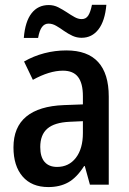

<svg xmlns="http://www.w3.org/2000/svg" viewBox="-20 -757 529 787"><path d="M425.8 0H348.6L327.6 -76.2H324.7Q294.4 -28.8 259.8 -9.5Q225.1 9.8 178.2 9.8Q109.9 9.8 72.5 -33.7Q35.2 -77.1 35.2 -152.8Q35.2 -235.8 87.6 -279.1Q140.1 -322.3 241.7 -326.2L319.8 -329.1V-362.8Q319.8 -415.5 300 -441.4Q280.3 -467.3 237.8 -467.3Q182.6 -467.3 114.7 -429.7L78.6 -504.9Q117.7 -527.3 161.6 -538.8Q205.6 -550.3 252 -550.3Q338.9 -550.3 382.3 -502.7Q425.8 -455.1 425.8 -361.3ZM213.9 -72.8Q262.2 -72.8 291 -110.1Q319.8 -147.5 319.8 -211.9V-260.3L265.1 -257.8Q203.1 -254.9 174.1 -229.7Q145 -204.6 145 -154.3Q145 -113.8 162.8 -93.3Q180.7 -72.8 213.9 -72.8ZM77.6 -601.6Q83 -668.9 109.4 -702.6Q135.7 -736.3 179.7 -736.3Q200.7 -736.3 218.8 -727.1Q236.8 -717.8 253.4 -707Q270 -695.8 285.2 -687.3Q300.3 -678.7 314.9 -678.7Q332.5 -678.7 341.8 -693.4Q351.1 -708 356.9 -737.3H416Q410.2 -670.9 383.5 -636.5Q356.9 -602.1 314.5 -602.1Q294.9 -602.1 277.3 -610.1Q259.8 -618.2 242.2 -630.4Q226.1 -642.1 210.4 -651.1Q194.8 -660.2 178.7 -660.2Q162.6 -660.2 152.1 -646.2Q141.6 -632.3 136.2 -601.6Z"/></svg>

Font: Open Sans
Style: Regular
Weight: 600
Width: 3
Foundry: Ascender Corporation
Version: Version 1.000